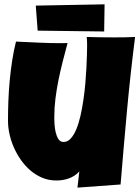

<svg xmlns="http://www.w3.org/2000/svg" viewBox="-20 -859 651 891"><path d="M606.9 -687.5Q585 -515.6 569.3 -345.5Q553.7 -175.3 539.6 -2.9L339.4 11.7L348.1 -63.5Q338.4 -52.2 325.4 -43.9Q312.5 -35.6 297.9 -30.5Q283.2 -25.4 269 -23.4Q254.9 -21.5 243.2 -21.5H242.7Q242.7 -21.5 242.7 -21.5Q242.7 -21.5 242.2 -21.5Q242.2 -21.5 242.2 -21.5Q242.2 -21.5 242.2 -21.5Q242.2 -21.5 242.2 -21.5H241.7Q241.7 -21.5 241.7 -21.5Q241.7 -21.5 241.7 -21.5Q241.7 -21.5 241.7 -21.5Q241.7 -21.5 241.7 -21.5Q241.7 -21.5 241.7 -21.5Q241.2 -21.5 241.2 -21.5Q241.2 -21.5 241.2 -21.5Q241.2 -21.5 241.2 -21.5Q241.2 -21.5 241.2 -21.5Q241.2 -21.5 241.2 -21.5Q241.2 -21.5 241.2 -21.5Q240.7 -21.5 240.7 -21.5Q240.7 -21.5 240.7 -21.5Q240.7 -21.5 240.7 -21.5Q240.7 -21.5 240.7 -21.5Q240.7 -21.5 240.7 -21.5Q240.7 -21.5 240.7 -21.5Q240.7 -21.5 240.7 -21.5Q240.7 -21.5 240.7 -21.5Q240.7 -21.5 240.2 -21.5Q240.2 -21.5 240.2 -21.5H238.3Q238.3 -21.5 238.3 -21.5Q238.3 -21.5 238.3 -21.5H237.8Q204.6 -22 175.3 -34.4Q146 -46.9 121.6 -67.6Q97.2 -88.4 77.6 -116Q58.1 -143.6 44.7 -174.1Q31.2 -204.6 24.2 -236.3Q17.1 -268.1 17.1 -297.9Q17.1 -341.8 18.8 -388.9Q20.5 -436 24.9 -483.4Q29.3 -530.8 36.4 -577.1Q43.5 -623.5 54.2 -666Q113.8 -663.1 165.3 -660.9Q216.8 -658.7 259.3 -658.7Q276.4 -658.7 293.5 -659.2Q282.2 -616.7 271.2 -574Q260.3 -531.2 251.5 -488Q242.7 -444.8 237.3 -401.4Q231.9 -357.9 231.9 -313.5Q231.9 -303.2 232.9 -284.2Q233.9 -265.1 238 -246.6Q242.2 -228 250.7 -214.1Q259.3 -200.2 274.9 -200.2Q293.5 -200.2 308.1 -216.1Q322.8 -231.9 334 -258.8Q345.2 -285.6 353.3 -320.8Q361.3 -356 366.9 -394.3Q372.6 -432.6 376 -471.7Q379.4 -510.7 381.1 -545.2Q382.8 -579.6 383.5 -606.9Q384.3 -634.3 384.3 -649.4Q384.3 -659.2 383.8 -668.5Q383.3 -677.7 382.3 -687.5Q414.1 -686.5 445.3 -686Q476.6 -685.5 508.3 -685.5Q532.7 -685.5 557.4 -685.8Q582 -686 606.9 -687.5ZM463.4 -712.9 154.8 -716.8 146 -833 465.3 -838.9Z"/></svg>

Font: Luckiest Guy
Style: Regular
Weight: 400
Designer: Astigmatic (AOETI)
Foundry: Astigmatic (AOETI)
Version: Version 1.000